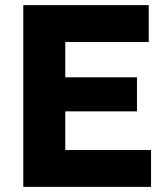

<svg xmlns="http://www.w3.org/2000/svg" viewBox="-20 -730 642 750"><path d="M570 -144V0H71V-710H561V-566H235V-428H515V-295H235V-144Z"/></svg>

Font: Oxford Sans
Style: Regular
Weight: 800
Designer: Matt McInerney, Pablo Impallari, Rodrigo Fuenzalida
Foundry: Matt McInerney, Pablo Impallari, Rodrigo Fuenzalida
Version: Version 3.000g; ttfautohint (v1.5) -l 8 -r 28 -G 28 -x 14 -D